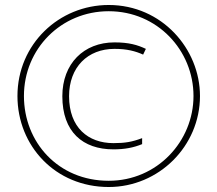

<svg xmlns="http://www.w3.org/2000/svg" viewBox="-20 -835 872 770"><path d="M416 -85C617 -85 782 -249 782 -450C782 -639 629 -815 416 -815C217 -815 50 -658 50 -450C50 -250 202 -85 416 -85ZM416 -110C213 -110 76 -265 76 -450C76 -639 225 -790 416 -790C611 -790 756 -633 756 -450C756 -269 611 -110 416 -110ZM435 -236C480 -236 516 -243 550 -257V-281C510 -266 482 -261 435 -261C333 -261 257 -324 257 -449C257 -566 332 -639 439 -639C489 -639 523 -630 554 -616L565 -639C531 -655 497 -665 439 -665C316 -665 230 -580 230 -449C230 -306 312 -236 435 -236Z"/></svg>

Font: Noto Sans Kannada UI Thin
Style: Regular
Weight: 100
Designer: Jelle Bosma - Monotype Design Team
Foundry: Monotype Imaging Inc.
Version: Version 2.005